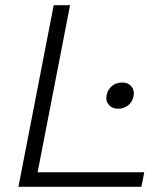

<svg xmlns="http://www.w3.org/2000/svg" viewBox="-20 -720 642 740"><path d="M51 0 187 -700H250L125 -56H536L525 0ZM434 -301Q412 -301 399 -316.5Q386 -332 391 -354Q396 -376 412 -389Q428 -402 452 -402Q474 -402 486.5 -387Q499 -372 495 -350Q490 -326 473.5 -313.5Q457 -301 434 -301Z"/></svg>

Font: REM ExtraLight
Style: Italic
Weight: 250
Italic angle: -11°
Designer: Octavio Pardo
Foundry: Ashler Design
Version: Version 1.005;gftools[0.9.28]